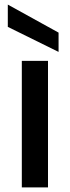

<svg xmlns="http://www.w3.org/2000/svg" viewBox="-20 -816 304 836"><path d="M75 -551V0H189V-551ZM14 -699 235 -590V-674L14 -796Z"/></svg>

Font: Malmofest Medium
Style: Regular
Weight: 500
Designer: Jonny Pinhorn (Poppins), Kolossal
Version: Version 1.004;Glyphs 3.1.2 (3151)